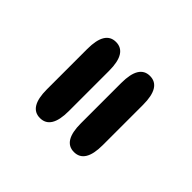

<svg xmlns="http://www.w3.org/2000/svg" viewBox="-39 -642 697 697"><g transform="rotate(-45 309.5 -293.5)"><path d="M108.9 -206.3Q108.9 -262.2 200.8 -262.2H407.4Q499.7 -262.2 499.7 -206.3Q499.7 -150 407.4 -150H200.8Q108.9 -150 108.9 -206.3ZM108.9 -380.8Q108.9 -436.7 200.8 -436.7H407.4Q499.7 -436.7 499.7 -380.8Q499.7 -324.5 407.4 -324.5H200.8Q108.9 -324.5 108.9 -380.8Z"/></g></svg>

Font: Sono ExtraLight
Style: Regular
Weight: 200
Designer: Tyler Finck
Foundry: Tyler Finck
Version: Version 2.112